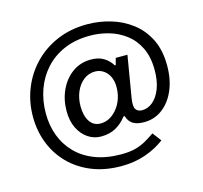

<svg xmlns="http://www.w3.org/2000/svg" viewBox="-108 -763 1047 992"><g transform="rotate(-15 415.5 -267.0)"><path d="M656 34.7Q612.8 68.1 553.5 89Q494.1 110 424 110Q335.2 110 265.2 81.5Q195.3 53 146.4 2.9Q97.4 -47.2 71.9 -113.2Q46.4 -179.2 46.4 -254.3Q46.4 -333.3 74.3 -403.7Q102.2 -474 154.3 -528.1Q206.4 -582.2 278.7 -613.1Q351 -644 439.8 -644Q503.5 -644 564.9 -625.8Q626.3 -607.7 676 -569.8Q725.8 -532 755.3 -472.8Q784.8 -413.7 784.8 -331.3Q784.8 -256.7 760.2 -199.8Q735.7 -143 692.8 -111Q650 -79 595.7 -79Q556.9 -79 535.9 -92.3Q514.9 -105.6 507.2 -130.2Q504.7 -136.7 502.5 -136.7Q500.4 -136.7 495.5 -131.2Q474 -102.9 440.9 -83.9Q407.7 -65 361 -65Q323.5 -65 291.7 -86.2Q259.9 -107.5 240.8 -146.3Q221.7 -185.2 221.9 -237.3Q221.9 -299 245.9 -350.3Q269.9 -401.6 312.7 -432.3Q355.5 -463 411.6 -463Q452.1 -463 479.3 -446.4Q506.5 -429.8 523.1 -403Q524.8 -401 527.1 -401.6Q529.5 -402.3 530 -406.3L538.4 -438H601L563.8 -215.9Q556.8 -173.6 567 -157.4Q577.2 -141.3 601.2 -141.3Q632 -141.3 658.1 -163.1Q684.2 -184.9 700.4 -226.2Q716.5 -267.4 716.5 -325.3Q716.5 -395.9 692.4 -445.1Q668.3 -494.3 628 -524.8Q587.7 -555.3 538.5 -569.4Q489.3 -583.4 439.1 -583.4Q360.4 -583.4 300 -557.3Q239.5 -531.2 198.5 -485.6Q157.4 -440 136.2 -380.5Q115.1 -320.9 115.1 -254.1Q115.1 -188.8 136.1 -133.3Q157.2 -77.8 198.3 -36.3Q239.3 5.2 299.6 28Q359.9 50.8 438.2 50.8Q483.1 50.8 514.3 42.4Q545.6 33.9 570.4 19.6Q595.2 5.2 620.5 -12.1ZM297.9 -242.8Q297.9 -192.5 318.2 -161.6Q338.6 -130.7 376.3 -130.7Q407.9 -130.7 434.8 -149.3Q461.6 -167.9 479.4 -198.5Q497.1 -229 501.7 -264.8Q507.3 -308.3 496.2 -337.8Q485.1 -367.3 463.5 -382.5Q442 -397.7 416.4 -397.7Q381.6 -397.7 354.9 -376.7Q328.1 -355.7 313 -320.7Q297.9 -285.6 297.9 -242.8Z"/></g></svg>

Font: Public Sans Thin
Style: Regular
Weight: 100
Designer: The Public Sans project authors (U.S. Web Design System). Libre Franklin designed by Pablo Impallari and Rodrigo Fuenzal
Version: Version 1.008